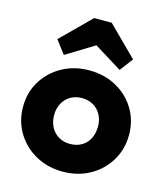

<svg xmlns="http://www.w3.org/2000/svg" viewBox="-113 -834 802 931"><g transform="rotate(15 288.0 -368.5)"><path d="M288 11Q213 11 152.5 -22.5Q92 -56 57 -114Q22 -172 22 -244Q22 -316 57 -373Q92 -430 152 -463.5Q212 -497 288 -497Q364 -497 424 -464Q484 -431 519 -373.5Q554 -316 554 -244Q554 -172 519 -114Q484 -56 424 -22.5Q364 11 288 11ZM288 -128Q321 -128 346 -142.5Q371 -157 384.5 -183.5Q398 -210 398 -244Q398 -278 384 -303.5Q370 -329 345.5 -343.5Q321 -358 288 -358Q256 -358 231 -343.5Q206 -329 192 -303Q178 -277 178 -243Q178 -210 192 -183.5Q206 -157 231 -142.5Q256 -128 288 -128ZM148 -537 98 -603 244 -748H332L478 -603L428 -537L231 -659H347Z"/></g></svg>

Font: Outfit-Bold
Style: Bold
Weight: 700
Designer: Rodrigo Fuenzalida
Foundry: fragTYPE
Version: Version 1.000